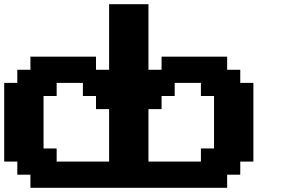

<svg xmlns="http://www.w3.org/2000/svg" viewBox="-20 -895 1352 915"><path d="M125 0H1062.5V-62.5H1125V-125H1187.5V-500H1125V-562.5H1062.5V-625H750V-562.5H687.5V-875H500V-562.5H437.5V-625H125V-562.5H62.5V-500H0V-125H62.5V-62.5H125ZM937.5 -125H687.5V-375H750V-437.5H812.5V-500H937.5V-437.5H1000V-187.5H937.5ZM500 -125H250V-187.5H187.5V-437.5H250V-500H375V-437.5H437.5V-375H500Z"/></svg>

Font: Faithful 32x
Style: Semibold
Weight: 400
Foundry: Faithful Resource Pack
Version: Version 1.0; January 27, 2023